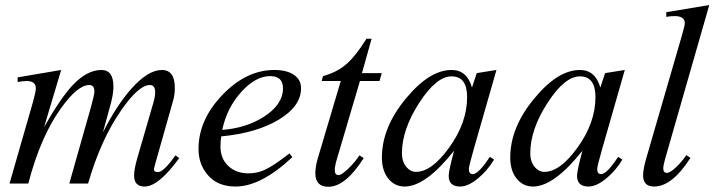

<svg xmlns="http://www.w3.org/2000/svg" viewBox="-20 -715 2783 748"><path d="M678.2 -99.1Q597.7 11.7 543.5 11.7Q502.4 11.7 502.4 -31.2Q502.4 -55.2 514.6 -98.1L577.1 -313.5Q584.5 -338.4 584.5 -355.5Q584.5 -383.8 564 -383.8Q520 -383.8 451.7 -284.7Q372.1 -169.9 323.2 0H250L335 -300.3Q347.7 -345.7 347.7 -358.4Q347.7 -383.8 328.1 -383.8Q282.2 -383.8 217.8 -293.5Q137.7 -182.6 90.3 0H17.1L108.9 -319.3Q119.6 -357.4 119.6 -371.1Q119.6 -399.4 83.5 -399.4Q68.8 -399.4 48.8 -395.5V-413.6L218.3 -442.4L151.9 -220.2Q216.8 -334.5 264.6 -384.8Q319.8 -442.4 375 -442.4Q421.9 -442.4 421.9 -378.4Q421.9 -347.7 410.6 -307.6Q402.3 -275.4 380.9 -199.2Q434.1 -304.2 491.2 -368.7Q556.6 -442.4 610.8 -442.4Q661.1 -442.4 661.1 -372.6Q661.1 -348.1 655.3 -326.2L590.8 -98.1Q579.6 -59.1 579.6 -55.7Q579.6 -44.4 594.7 -44.4Q617.7 -44.4 663.6 -109.9Z M1152.8 -371.1Q1152.8 -301.3 1066.4 -249Q980 -196.8 841.8 -183.6Q838.9 -161.6 838.9 -144.5Q838.9 -96.2 870.6 -67.4Q900.9 -39.6 948.7 -39.6Q981.9 -39.6 1012.2 -53.7Q1047.9 -70.3 1107.4 -117.2L1119.1 -103Q997.1 11.7 897.9 11.7Q823.2 11.7 784.7 -39.1Q753.4 -79.1 753.4 -134.8Q753.4 -248.5 846.7 -345.5Q939.9 -442.4 1048.8 -442.4Q1096.7 -442.4 1124.8 -423.6Q1152.8 -404.8 1152.8 -371.1ZM1082.5 -371.1Q1082.5 -418.5 1032.2 -418.5Q977.1 -418.5 921.9 -358.9Q864.7 -296.9 845.7 -209Q939 -215.8 1008.3 -260.3Q1082.5 -308.1 1082.5 -371.1Z M1467.3 -430.2 1458.5 -399.4H1382.3L1293 -97.2Q1284.2 -67.9 1284.2 -52.7Q1284.2 -32.7 1298.8 -32.7Q1310.5 -32.7 1336.9 -58.1Q1363.3 -83.5 1380.4 -109.9L1397 -99.1Q1325.7 12.7 1259.3 12.7Q1208.5 12.7 1208.5 -40.5Q1208.5 -64.5 1217.8 -97.2L1307.6 -399.4H1233.4L1238.3 -418.5Q1294.9 -433.6 1333.5 -468.8Q1366.2 -498 1407.7 -564H1427.7L1390.1 -430.2Z M1914.1 -442.4 1826.7 -137.7Q1806.6 -67.4 1806.6 -56.6Q1806.6 -36.6 1821.8 -36.6Q1844.2 -36.6 1888.2 -104L1904.8 -93.3Q1878.9 -50.3 1842.8 -20.5Q1804.2 11.7 1772.9 11.7Q1728 11.7 1728 -29.8Q1728 -49.8 1749 -127.9Q1638.2 11.7 1556.6 11.7Q1517.6 11.7 1492.7 -19.3Q1467.8 -50.3 1467.8 -101.1Q1467.8 -218.8 1562 -332Q1653.3 -442.4 1739.3 -442.4Q1799.3 -442.4 1818.8 -374L1837.4 -430.2ZM1799.8 -336.9Q1799.8 -417.5 1739.3 -417.5Q1679.7 -417.5 1612.8 -313.7Q1545.9 -210 1545.9 -118.2Q1545.9 -84 1564 -63.5Q1579.6 -45.4 1600.6 -45.4Q1661.1 -45.4 1728.5 -138.2Q1799.8 -235.8 1799.8 -336.9Z M2414.1 -442.4 2326.7 -137.7Q2306.6 -67.4 2306.6 -56.6Q2306.6 -36.6 2321.8 -36.6Q2344.2 -36.6 2388.2 -104L2404.8 -93.3Q2378.9 -50.3 2342.8 -20.5Q2304.2 11.7 2272.9 11.7Q2228 11.7 2228 -29.8Q2228 -49.8 2249 -127.9Q2138.2 11.7 2056.6 11.7Q2017.6 11.7 1992.7 -19.3Q1967.8 -50.3 1967.8 -101.1Q1967.8 -218.8 2062 -332Q2153.3 -442.4 2239.3 -442.4Q2299.3 -442.4 2318.8 -374L2337.4 -430.2ZM2299.8 -336.9Q2299.8 -417.5 2239.3 -417.5Q2179.7 -417.5 2112.8 -313.7Q2045.9 -210 2045.9 -118.2Q2045.9 -84 2064 -63.5Q2079.6 -45.4 2100.6 -45.4Q2161.1 -45.4 2228.5 -138.2Q2299.8 -235.8 2299.8 -336.9Z M2743.2 -695.3 2571.8 -98.1Q2564 -71.3 2564 -58.6Q2564 -41.5 2578.6 -41.5Q2590.3 -41.5 2613.5 -63.2Q2636.7 -85 2653.8 -110.8L2669.9 -100.1Q2598.6 11.7 2528.3 11.7Q2485.4 11.7 2485.4 -31.7Q2485.4 -55.2 2497.6 -98.1L2635.3 -572.3Q2647.9 -615.7 2647.9 -624.5Q2647.9 -652.3 2608.4 -652.3Q2593.3 -652.3 2575.7 -649.4V-667.5Z"/></svg>

Font: Dai Banna SIL Book
Style: Oblique
Weight: 400
Italic angle: -11°
Designer: Victor Gaultney
Foundry: SIL International
Version: Version 2.000